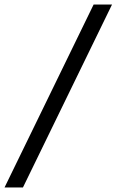

<svg xmlns="http://www.w3.org/2000/svg" viewBox="-92 -769 513 845"><path d="M9 56H-72L320 -749H401Z"/></svg>

Font: Mulish ExtraLight Medium
Style: Italic
Weight: 500
Italic angle: -9°
Version: Version 3.603